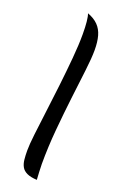

<svg xmlns="http://www.w3.org/2000/svg" viewBox="-178 -974 654 1038"><g transform="rotate(20 149.5 -455.5)"><path d="M81 -117Q81 -150 88 -211Q95 -272 105 -349Q115 -426 124.5 -509Q134 -592 141 -670Q148 -748 148 -809Q148 -850 145 -880.5Q142 -911 136 -926Q174 -912 196.5 -889Q219 -866 228.5 -832Q238 -798 238 -751Q238 -705 229 -631Q220 -557 209 -465Q198 -373 189 -273Q180 -173 180 -75Q180 -52 181.5 -29.5Q183 -7 184 15Q147 13 126 3Q105 -7 95.5 -24Q86 -41 83.5 -64.5Q81 -88 81 -117Z"/></g></svg>

Font: Merienda
Style: Regular
Weight: 400
Designer: Eduardo Rodriguez Tunni
Foundry: Eduardo Rodriguez Tunni
Version: Version 2.001